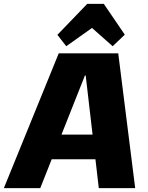

<svg xmlns="http://www.w3.org/2000/svg" viewBox="-52 -977 766 997"><path d="M253 -700H562L650 0H461L393 -585H389L157 0H-32ZM197 -278H498L480 -150H179ZM246 -796 401 -957H487L596 -797L533 -737L376 -876H488L292 -737Z"/></svg>

Font: Pathway Extreme SemiCondensed ExtraBold
Style: Italic
Weight: 800
Width: 4
Italic angle: -8°
Version: Version 1.001;gftools[0.9.26]